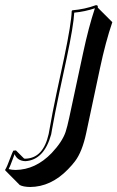

<svg xmlns="http://www.w3.org/2000/svg" viewBox="-88 -459 457 748"><path d="M101.6 63Q102.5 58.6 105 44.4Q115.7 -18.1 132.3 -96.2L162.1 -234.9Q189.9 -367.7 191.4 -416L193.8 -418.9Q242.2 -422.9 286.1 -439Q290 -438.5 292 -437Q293.9 -433.6 293 -429.2L349.6 -372.6Q323.2 -295.4 301.8 -194.3L248 58.6Q232.4 132.3 204.1 169.4Q193.4 183.6 176.8 200.7Q110.4 269 29.3 269.5Q2 269 -11.2 261.7L-67.4 205.1L-67.9 202.1Q-61.5 193.8 -44.4 147Q-40 135.3 -36.1 127.9L-25.9 127L5.9 158.7Q8.8 158.7 11.2 159.2Q80.6 157.2 101.6 63ZM111.3 64.9Q83.5 164.1 11.2 168.9Q-20 168 -31.2 141.6Q-33.7 147.9 -38.6 161.6Q-47.9 187.5 -54.2 199.7Q-41.5 203.1 -27.3 203.1Q50.8 202.1 113.3 137.2Q154.3 93.8 167.5 55.2Q174.3 34.2 181.6 0L235.8 -252.9Q257.3 -353.5 281.7 -426.8Q242.7 -413.6 201.2 -409.7Q198.7 -359.4 171.9 -232.9L142.1 -93.8Q125.5 -15.6 114.7 45.4Q112.3 60.1 111.3 64.9Z"/></svg>

Font: Linux Biolinum Shadow O
Style: Italic
Weight: 400
Italic angle: -12°
Designer: Philipp H. Poll
Foundry: Philipp H. Poll
Version: Version 0.6.2